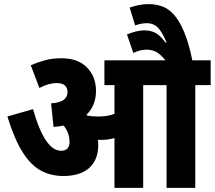

<svg xmlns="http://www.w3.org/2000/svg" viewBox="-20 -916 1047 936"><path d="M459 -210Q459 -137 415 -97.5Q371 -58 289 -58Q228 -58 179 -84.5Q130 -111 90 -174.5Q50 -238 16 -348L141 -384Q198 -181 278 -181Q299 -181 309 -192.5Q319 -204 319 -223Q319 -247 311.5 -267Q304 -287 290 -304Q267 -299 241 -297L229 -412Q271 -415 290 -429Q309 -443 309 -466Q309 -511 257 -511Q216 -511 172 -487L130 -598Q163 -612 198.5 -622Q234 -632 280 -632Q360 -632 404 -587Q448 -542 448 -473Q448 -402 402 -357Q404 -355 407 -352Q431 -348 457 -348Q479 -348 498 -350.5Q517 -353 538 -361V-501H489V-622H1007V-501H932V0H792V-501H678V0H538V-243Q521 -238 504 -236Q487 -234 470 -234Q464 -234 457 -234Q459 -222 459 -210ZM792 -615Q761 -654 739.5 -664Q718 -674 695 -674Q664 -674 630 -658L599 -748Q620 -757 642 -762.5Q664 -768 683 -768Q713 -768 736.5 -756.5Q760 -745 787 -708L792 -709Q767 -767 746 -785Q725 -803 697 -803Q668 -803 639 -792L612 -879Q632 -886 655.5 -891Q679 -896 704 -896Q738 -896 769 -885.5Q800 -875 827 -845.5Q854 -816 877.5 -760.5Q901 -705 919 -615Z"/></svg>

Font: Noto Sans Condensed ExtraBold
Style: Regular
Weight: 800
Width: 3
Designer: Monotype Design Team
Foundry: Monotype Imaging Inc.
Version: Version 2.013; ttfautohint (v1.8.4.7-5d5b)